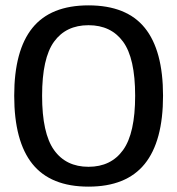

<svg xmlns="http://www.w3.org/2000/svg" viewBox="-20 -681 661 716"><path d="M33 -324Q33 -493 101 -577Q169 -661 310 -661Q452 -661 520 -577Q588 -493 588 -324Q588 -154 519.5 -69.5Q451 15 310 15Q169 15 101 -69.5Q33 -154 33 -324ZM484 -324Q484 -464 439 -525.5Q394 -587 310 -587Q226 -587 181.5 -525.5Q137 -464 137 -324Q137 -184 181.5 -121.5Q226 -59 310 -59Q394 -59 439 -121.5Q484 -184 484 -324Z"/></svg>

Font: Pridi
Style: Regular
Weight: 400
Designer: Katatrad Team
Foundry: CadsonDemak
Version: Version 1.001